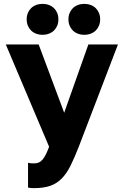

<svg xmlns="http://www.w3.org/2000/svg" viewBox="-20 -760 640 993"><path d="M155 213Q147 213 140 212.5Q133 212 125 210V82Q133 84 140 84.5Q147 85 155 85Q170 85 180.5 80.5Q191 76 200 65.5Q209 55 217 39Q225 23 234 -1L10 -530H180L312 -177L437 -530H590L387 0Q365 56 345 96.5Q325 137 299.5 163Q274 189 240 201Q206 213 155 213ZM200 -580Q182 -580 166.5 -586Q151 -592 140.5 -602.5Q130 -613 124 -627.5Q118 -642 118 -660Q118 -678 124 -692.5Q130 -707 140.5 -717.5Q151 -728 166.5 -734Q182 -740 200 -740Q218 -740 233.5 -734Q249 -728 259.5 -717.5Q270 -707 276 -692.5Q282 -678 282 -660Q282 -642 276 -627.5Q270 -613 259.5 -602.5Q249 -592 233.5 -586Q218 -580 200 -580ZM416 -580Q398 -580 382.5 -586Q367 -592 356.5 -602.5Q346 -613 340 -627.5Q334 -642 334 -660Q334 -678 340 -692.5Q346 -707 356.5 -717.5Q367 -728 382.5 -734Q398 -740 416 -740Q434 -740 449.5 -734Q465 -728 475.5 -717.5Q486 -707 492 -692.5Q498 -678 498 -660Q498 -642 492 -627.5Q486 -613 475.5 -602.5Q465 -592 449.5 -586Q434 -580 416 -580Z"/></svg>

Font: Golos Text VF
Style: Regular
Weight: 400
Designer: A.Korolkova, Vitaly Kuzmin
Foundry: ParaType Ltd
Version: Version 2.003